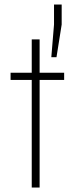

<svg xmlns="http://www.w3.org/2000/svg" viewBox="-20 -833 332 853"><path d="M121 0V-478H27V-510H121V-658H156V-510H265V-478H156V0ZM208 -579 220 -724V-813H254V-724L231 -579Z"/></svg>

Font: Saira Semi Condensed Thin
Style: Regular
Weight: 100
Width: 4
Designer: Hector Gatti with collaboration of the Omnibus-Type team
Foundry: Omnibus-Type
Version: Version 1.001; ttfautohint (v1.8)